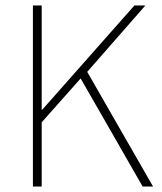

<svg xmlns="http://www.w3.org/2000/svg" viewBox="-20 -680 590 700"><path d="M100 0V-660H132V-280H134L470 -660H510L298 -418L538 0H500L274 -394L132 -234V0Z"/></svg>

Font: Assistant ExtraLight ExtraLight
Style: Regular
Weight: 250
Version: Version 3.000